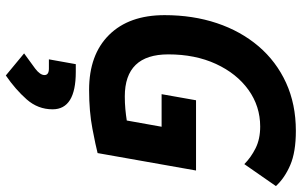

<svg xmlns="http://www.w3.org/2000/svg" viewBox="-209 -534 1040 662"><g transform="rotate(90 311.0 -203.0)"><path d="M290 9.8Q168.5 9.8 100.3 -59.1Q32.2 -127.9 32.2 -250.5Q32.2 -348.1 59.8 -430.7Q87.4 -513.2 139.6 -574.5Q191.9 -635.7 265.6 -669.4Q339.4 -703.1 431.2 -703.1Q504.4 -703.1 549.1 -683.8Q593.8 -664.6 621.6 -634.3L545.9 -525.4Q522.9 -548.3 491.2 -564.2Q459.5 -580.1 416.5 -580.1Q346.2 -580.1 289.8 -539.6Q233.4 -499 200.4 -427.5Q167.5 -356 167.5 -263.2Q167.5 -113.3 312.5 -113.3Q335 -113.3 356 -115.2Q377 -117.2 395.5 -120.1L417 -240.2H304.7L325.7 -358.9H567.9L507.8 -19.5Q483.9 -13.2 424.1 -1.7Q364.3 9.8 290 9.8ZM240.2 296.9 164.1 233.9Q194.3 212.4 216.6 195.6Q238.8 178.7 238.8 163.6Q238.8 148.4 216.3 148.4H184.6L201.2 55.7H228Q356.9 55.7 356.9 135.7Q356.9 186 322.8 224.9Q288.6 263.7 240.2 296.9Z"/></g></svg>

Font: Cascadia Mono
Style: Bold Italic
Weight: 700
Italic angle: -10°
Monospace: yes
Designer: Aaron Bell
Foundry: Saja Typeworks
Version: Version 2404.023; ttfautohint (v1.8.4)